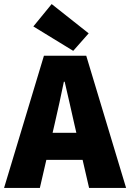

<svg xmlns="http://www.w3.org/2000/svg" viewBox="-20 -924 640 944"><path d="M0 0 196 -650H404L600 0H418L345 -316Q335 -363 322 -418Q309 -473 298 -522H294Q284 -473 272 -418Q260 -363 249 -316L176 0ZM141 -138V-271H457V-138ZM340 -674 144 -794 234 -904 416 -760Z"/></svg>

Font: Source Code Pro ExtraLight Black
Style: Regular
Weight: 900
Monospace: yes
Version: Version 1.018;hotconv 1.0.116;makeotfexe 2.5.65601